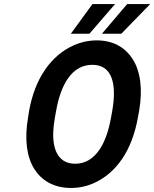

<svg xmlns="http://www.w3.org/2000/svg" viewBox="-20 -921 764 951"><path d="M663 -339 669 -371C688 -481 675 -568 638 -627C604 -681 547 -721 459 -721C419 -721 380 -712 344 -696C233 -646 153 -534 124 -371L119 -339C100 -230 113 -142 150 -84C184 -30 243 10 331 10C371 10 409 2 445 -14C556 -64 634 -175 663 -339ZM352 -110C330 -110 311 -115 295 -125C243 -159 234 -239 252 -339L258 -372C280 -498 334 -600 437 -600C540 -600 558 -498 536 -372L530 -339C508 -214 455 -110 352 -110ZM610 -901 485 -754H581L724 -901ZM438 -901 331 -754H423L550 -901Z"/></svg>

Font: Asimov
Style: NarIt
Weight: 500
Designer: Google
Version: Version 2.000980; 2014